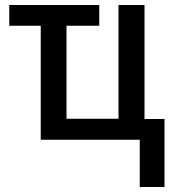

<svg xmlns="http://www.w3.org/2000/svg" viewBox="-20 -559 694 768"><path d="M539 189V0H143V-456H17V-539H377V-456H246V-84H454V-539H558V-83H638V189Z"/></svg>

Font: Noto Sans Display SemiCondensed Medium
Style: Regular
Weight: 500
Width: 4
Designer: Monotype Design Team
Foundry: Monotype Imaging Inc.
Version: Version 2.003